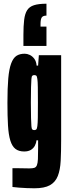

<svg xmlns="http://www.w3.org/2000/svg" viewBox="-20 -807 375 1033"><path d="M165 206Q145 206 123.5 205Q102 204 82 202.5Q62 201 47 199V98Q62 98 77 98Q92 98 107 98.5Q122 99 137 99Q155 99 164.5 96Q174 93 178.5 82Q183 71 184 49Q185 27 185 -11V-52H176Q175 -37 167.5 -23Q160 -9 146 -0.5Q132 8 110 8Q81 8 63 -6Q45 -20 35.5 -51Q26 -82 23 -132Q20 -182 20 -254Q20 -334 24.5 -385Q29 -436 40 -465.5Q51 -495 68.5 -506.5Q86 -518 113 -518Q126 -518 140 -511.5Q154 -505 164.5 -491Q175 -477 177 -454H185L189 -510H309V-56Q309 9 306.5 58Q304 107 291 140Q278 173 248.5 189.5Q219 206 165 206ZM164 -107Q171 -107 175 -110.5Q179 -114 181 -129Q183 -144 183.5 -173.5Q184 -203 184 -255Q184 -308 183.5 -338Q183 -368 181 -382Q179 -397 175 -400Q171 -403 164 -403Q158 -403 154 -399.5Q150 -396 149 -382Q148 -368 147 -338Q146 -308 146 -255Q146 -202 147 -172Q148 -142 149 -128Q150 -114 154 -110.5Q158 -107 164 -107ZM106 -560V-619Q106 -668 110 -700.5Q114 -733 126 -752Q138 -771 163 -779Q188 -787 230 -787V-723Q211 -723 204.5 -713Q198 -703 198 -677V-664H230V-560Z"/></svg>

Font: Saira UltraCondensed Black
Style: Regular
Weight: 900
Width: 1
Designer: Hector Gatti with collaboration of the Omnibus-Type team
Foundry: Omnibus-Type
Version: Version 1.101